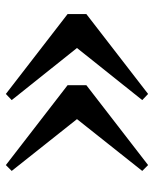

<svg xmlns="http://www.w3.org/2000/svg" viewBox="45 -614 526 656"><g transform="rotate(90 308.0 -286.0)"><path d="M144 -286 322 -63 301 -43 28 -254V-318L301 -529L322 -509ZM387 -286 564 -63 544 -43 271 -254V-318L544 -529L564 -509Z"/></g></svg>

Font: Source Han Serif SC Heavy
Style: Regular
Weight: 900
Designer: Ryoko NISHIZUKA  (kana & ideographs); Frank Grießhammer (Latin, Greek & Cyrillic); Wenlong ZHANG  (bopomofo); Sandoll Co
Foundry: Adobe Systems Incorporated
Version: Version 1.001 October 20, 2017